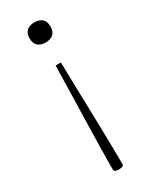

<svg xmlns="http://www.w3.org/2000/svg" viewBox="-190 -566 654 819"><g transform="rotate(-30 137.0 -157.0)"><path d="M137 -420Q114 -420 99.8 -432Q85.5 -444 85.5 -469.5Q85.5 -495 99.8 -507Q114 -519 137 -519Q160.5 -519 174.5 -507Q188.5 -495 188.5 -469.5Q188.5 -444 174.5 -432Q160.5 -420 137 -420ZM113.5 195V161.5Q113.5 136 114.5 84Q115.5 32 117.2 -35.5Q119 -103 120.8 -175.5Q122.5 -248 124 -314H150Q151.5 -248 153.2 -175.5Q155 -103 156.8 -35.5Q158.5 32 159.5 84Q160.5 136 160.5 161.5V195Q160.5 200 153 202.5Q145.5 205 137 205Q128.5 205 121 202.5Q113.5 200 113.5 195Z"/></g></svg>

Font: Newsreader 6pt ExtraLight
Style: Regular
Weight: 275
Designer: Hugues Gentile
Foundry: Production Type
Version: Version 1.003; ttfautohint (v1.8.3)